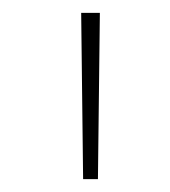

<svg xmlns="http://www.w3.org/2000/svg" viewBox="-20 -749 264 298"><path d="M109 -471H132L135 -729H106Z"/></svg>

Font: Noto Sans Devanagari ExtraCondensed Thin
Style: Regular
Weight: 100
Width: 2
Designer: Jelle Bosma - Monotype Design Team
Foundry: Monotype Imaging Inc.
Version: Version 2.004